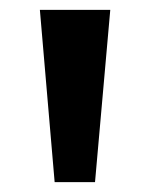

<svg xmlns="http://www.w3.org/2000/svg" viewBox="-20 -678 305 390"><path d="M91 -308 61 -658H204L173 -308Z"/></svg>

Font: Ysabeau Infant ExtraBold
Style: Regular
Weight: 800
Designer: Christian Thalmann (Catharsis Fonts)
Version: Version 2.001;gftools[0.9.30]; featfreeze: ss01,ss02,lnum